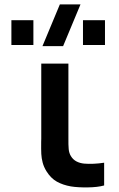

<svg xmlns="http://www.w3.org/2000/svg" viewBox="-20 -822 528 851"><path d="M294.1 4.2Q258.8 -2 232 -16.9Q205.2 -31.8 185.4 -63.8Q174.2 -82.2 169.1 -101.4Q164 -120.6 163 -140Q162.1 -159.3 162.5 -193.5Q162.9 -200.1 162.9 -206.9Q162.9 -213.7 162.9 -220.7V-540H283.2V-227.3V-210.9Q282.8 -178.5 284.5 -160.9Q286.2 -143.2 294.2 -130.2Q303.6 -114.6 318.8 -106.6Q334.1 -98.6 353.2 -96.8Q393.2 -93.5 441.6 -100.8V0Q413 8 368.9 8.6Q324.8 9.2 294.1 4.2ZM347.8 -622.5V-732.5H445.3V-622.5ZM30.5 -622.5V-732.5H128V-622.5ZM259.7 -617.5H168.2L245.3 -802.5H336.8Z"/></svg>

Font: Manrope
Style: Regular
Weight: 400
Designer: Mikhail Sharanda
Foundry: Mikhail Sharanda
Version: Version 4.503